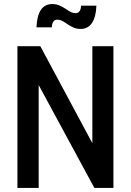

<svg xmlns="http://www.w3.org/2000/svg" viewBox="-20 -928 646 948"><path d="M66 -700H179L436 -221V-700H540V0H446L171 -508V0H66ZM308 -812Q294 -822 284 -826.5Q274 -831 263 -831Q250 -831 243 -820.5Q236 -810 236 -793H160Q165 -908 238 -908Q257 -908 272.5 -901.5Q288 -895 308 -882Q322 -872 332 -867.5Q342 -863 353 -863Q366 -863 373 -873Q380 -883 380 -900H456Q454 -844 434 -814.5Q414 -785 378 -785Q359 -785 343 -792Q327 -799 308 -812Z"/></svg>

Font: Cabin Condensed Medium
Style: Regular
Weight: 500
Width: 3
Version: Version 2.001